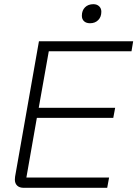

<svg xmlns="http://www.w3.org/2000/svg" viewBox="-20 -897 656 917"><path d="M51 -39Q51 -48 52 -53L166 -700H616L608 -652H213L165 -382H530L521 -334H156L106 -49H501L492 0H93Q73 0 62 -10.5Q51 -21 51 -39ZM371 -822Q371 -847 386 -862Q401 -877 426 -877Q443 -877 453.5 -867Q464 -857 464 -841Q464 -816 449 -801Q434 -786 410 -786Q392 -786 381.5 -795.5Q371 -805 371 -822Z"/></svg>

Font: Bai Jamjuree Light
Style: Italic
Weight: 300
Italic angle: -10°
Version: Version 1.000; ttfautohint (v1.6)